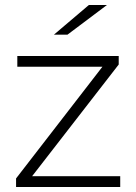

<svg xmlns="http://www.w3.org/2000/svg" viewBox="-20 -745 543 765"><path d="M459 -43V0H44V-34L388 -479H49V-522H453V-488L108 -43ZM334 -725H406L249 -607H195Z"/></svg>

Font: Hilab Light
Style: Regular
Weight: 300
Designer: Cristianderson Lima
Foundry: Cristianderson
Version: Version 1.0